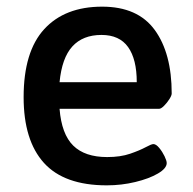

<svg xmlns="http://www.w3.org/2000/svg" viewBox="-20 -550 579 577"><path d="M301 7Q173 7 112 -60.5Q51 -128 51 -258Q51 -395 113 -462.5Q175 -530 287 -530Q394 -530 445 -460Q496 -390 496 -269Q496 -263 489 -252Q482 -241 473 -232Q464 -223 458 -223H159Q165 -147 200 -112.5Q235 -78 302 -78Q342 -78 371 -88Q400 -98 417.5 -107.5Q435 -117 441 -117Q449 -117 458.5 -105.5Q468 -94 474.5 -80.5Q481 -67 481 -60Q481 -44 454.5 -28.5Q428 -13 386.5 -3Q345 7 301 7ZM159 -303H391Q391 -372 365 -408.5Q339 -445 285 -445Q229 -445 197.5 -410.5Q166 -376 159 -303Z"/></svg>

Font: Asap Medium
Style: Regular
Weight: 500
Designer: Pablo Cosgaya
Foundry: Omnibus-Type
Version: Version 3.001; ttfautohint (v1.8.3)